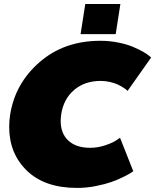

<svg xmlns="http://www.w3.org/2000/svg" viewBox="-20 -920 773 957"><path d="M381.7 -750 405 -900H580L556.7 -750ZM25.8 -287.5Q25.8 -318.3 30.8 -350Q55.8 -505 177.9 -610.8Q300 -716.7 480 -716.7Q526.7 -716.7 569.6 -707.9Q612.5 -699.2 641.2 -687.1Q670 -675 691.7 -662.9Q713.3 -650.8 723.3 -641.7L733.3 -633.3L615.8 -466.7Q614.2 -468.3 610.4 -472.1Q606.7 -475.8 593.3 -484.2Q580 -492.5 565.8 -499.2Q551.7 -505.8 528.8 -511.3Q505.8 -516.7 481.7 -516.7Q402.5 -516.7 349.6 -471.7Q296.7 -426.7 285 -350Q282.5 -332.5 282.5 -316.7Q282.5 -254.2 321.2 -218.8Q360 -183.3 429.2 -183.3Q467.5 -183.3 504.6 -195.8Q541.7 -208.3 560 -220.8L578.3 -233.3L644.2 -66.7Q639.2 -63.3 630.8 -57.5Q622.5 -51.7 593.8 -37.5Q565 -23.3 534.2 -12.5Q503.3 -1.7 457.1 7.5Q410.8 16.7 364.2 16.7Q203.3 16.7 114.6 -68.8Q25.8 -154.2 25.8 -287.5Z"/></svg>

Font: BoonTook
Style: Italic
Weight: 400
Italic angle: -9°
Designer: Sungsit Sawaiwan
Foundry: FontUni
Version: Version 3.0